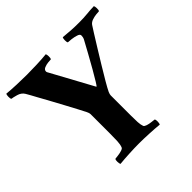

<svg xmlns="http://www.w3.org/2000/svg" viewBox="-168 -800 957 957"><g transform="rotate(-45 311.0 -321.0)"><path d="M228 -142V-277Q228 -285 222 -297Q214 -313 199.5 -340.5Q185 -368 168 -399.5Q151 -431 135.5 -459.5Q120 -488 110 -506Q100 -524 100 -524Q89 -544 84 -553.5Q79 -563 70 -578Q59 -596 36 -602.5Q13 -609 3 -610Q-1 -615 -0.5 -628.5Q0 -642 3 -646Q32 -643 72 -641.5Q112 -640 143 -640Q174 -640 213.5 -641.5Q253 -643 281 -646Q284 -642 284.5 -628.5Q285 -615 281 -610Q275 -610 260.5 -608.5Q246 -607 233.5 -601.5Q221 -596 221 -584Q221 -581 223 -577Q225 -573 228 -568L345 -353Q347 -351 360 -372.5Q373 -394 392.5 -427.5Q412 -461 432 -498Q452 -535 468 -564Q471 -570 472 -576Q473 -582 473 -587Q473 -596 457.5 -601Q442 -606 425 -608Q408 -610 401 -610Q397 -615 397.5 -628.5Q398 -642 401 -646Q436 -643 456.5 -641.5Q477 -640 511 -640Q543 -640 566.5 -642.5Q590 -645 620 -646Q623 -642 623.5 -628.5Q624 -615 620 -610Q614 -610 599.5 -608.5Q585 -607 570.5 -602Q556 -597 548 -586Q542 -577 525 -550Q508 -523 485.5 -486.5Q463 -450 439.5 -411.5Q416 -373 397 -340.5Q378 -308 370 -291Q365 -279 365 -272V-142Q365 -139 365 -135.5Q365 -132 365 -129Q365 -103 366 -83Q367 -63 372 -50Q375 -44 387.5 -40Q400 -36 414.5 -34.5Q429 -33 435 -32Q439 -27 438.5 -14Q438 -1 435 4Q407 1 366.5 -1Q326 -3 295 -3Q264 -3 225.5 -1Q187 1 158 4Q155 -1 154.5 -14Q154 -27 158 -32Q165 -33 178.5 -34.5Q192 -36 205 -40Q218 -44 220 -50Q226 -65 227 -88Q228 -111 228 -142Z"/></g></svg>

Font: Amiri
Style: Bold
Weight: 700
Designer: Khaled Hosny
Version: Version 0.113